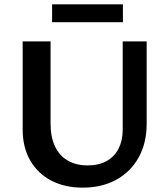

<svg xmlns="http://www.w3.org/2000/svg" viewBox="-20 -848 773 881"><path d="M359 13Q277 13 215 -19.5Q153 -52 118.5 -112Q84 -172 84 -254V-658H212V-281Q212 -220 232 -177Q252 -134 290.5 -111.5Q329 -89 382 -89Q434 -89 470 -109.5Q506 -130 524.5 -167Q543 -204 543 -252V-658H653V-281Q653 -192 616.5 -126Q580 -60 514 -23.5Q448 13 359 13ZM219 -746V-828H544V-746Z"/></svg>

Font: Ysabeau Office
Style: Bold
Weight: 700
Designer: Christian Thalmann (Catharsis Fonts)
Version: Version 2.001;gftools[0.9.30]; featfreeze: tnum,lnum,ss02